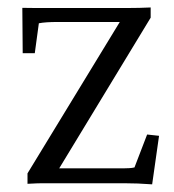

<svg xmlns="http://www.w3.org/2000/svg" viewBox="-20 -481 457 504"><path d="M379.4 2.9Q341.3 0 305.7 0H106.9Q91.8 0 79.1 0.2Q66.4 0.5 52.2 1.5V-25.9L309.6 -448.2L312 -423.3H131.8Q99.1 -423.3 82 -419.9L71.3 -341.3H39.6L38.6 -460.4Q55.7 -460 71.8 -460Q87.9 -460 102.5 -460H316.4Q346.2 -460 375.5 -461.4V-434.6L119.1 -12.2V-39.1H304.2Q312.5 -39.1 319.6 -39.6Q326.7 -40 333 -41.5L366.2 -127.9L397.5 -124.5Z"/></svg>

Font: Lateef Light
Style: Regular
Weight: 300
Designer: SIL International
Foundry: SIL International
Version: Version 4.200